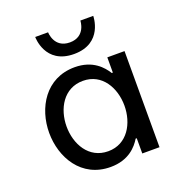

<svg xmlns="http://www.w3.org/2000/svg" viewBox="-137 -871 927 995"><g transform="rotate(-20 326.5 -373.5)"><path d="M327 -605C488 -605 487 -757 487 -757H416C416 -757 415 -669 327 -669C239 -669 238 -757 238 -757H167C167 -757 166 -605 327 -605ZM305 -540C144 -540 65 -401 65 -265C65 -129 144 10 305 10C405 10 453 -46 476 -84H482V0H577V-530H482V-446H476C453 -483 405 -540 305 -540ZM321 -459C427 -459 480 -362 480 -265C480 -168 427 -71 321 -71C214 -71 161 -168 161 -265C161 -362 214 -459 321 -459Z"/></g></svg>

Font: Be Vietnam Pro
Style: Regular
Weight: 400
Designer: Lam Bao, Tony Le, Vietanh Nguyen
Foundry: Yellow Type Foundry
Version: Version 1.002